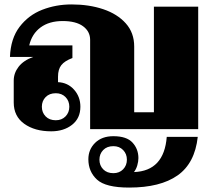

<svg xmlns="http://www.w3.org/2000/svg" viewBox="-20 -583 969 867"><path d="M42 -120V-219Q42 -253 64 -281.5Q86 -310 130 -326H25Q28 -409 68.5 -462Q109 -515 171 -539Q233 -563 303 -563Q382 -563 446 -541.5Q510 -520 548 -477.5Q586 -435 586 -373V-76H675V-553H875V0H387V-403Q387 -441 355 -464.5Q323 -488 263 -488Q202 -488 163 -459Q124 -430 112 -378H307V-321Q272 -308 257 -289Q242 -270 242 -237V-212Q286 -210 314.5 -178Q343 -146 343 -101Q343 -49 305.5 -19.5Q268 10 211 10Q137 10 89.5 -24Q42 -58 42 -120ZM293 -101Q293 -127 276 -144.5Q259 -162 232 -162Q203 -162 186 -144.5Q169 -127 169 -101Q169 -75 186 -57.5Q203 -40 232 -40Q259 -40 276 -57.5Q293 -75 293 -101ZM379 136Q379 92 409.5 62Q440 32 492 32Q552 32 578.5 61Q605 90 605 131Q605 146 600 163.5Q595 181 585 194Q721 189 733 35H873Q860 154 782 209Q704 264 563 264Q457 264 418 228Q379 192 379 136ZM553 138Q553 112 536 94.5Q519 77 492 77Q463 77 446 94.5Q429 112 429 138Q429 164 446 181.5Q463 199 492 199Q519 199 536 181.5Q553 164 553 138Z"/></svg>

Font: Taviraj Black
Style: Regular
Weight: 900
Designer: Katatrad Team
Foundry: CadsonDemak
Version: Version 1.030